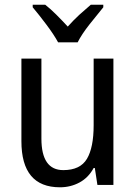

<svg xmlns="http://www.w3.org/2000/svg" viewBox="-20 -786 577 816"><path d="M366 -766Q340 -744 317 -723Q294 -702 268 -673Q244 -699 219 -724Q194 -749 172 -766H119V-755Q146 -723 177.5 -681Q209 -639 227 -606H310Q327 -640 360.5 -682.5Q394 -725 419 -755V-766ZM378 -537V-254Q378 -159 349.5 -111Q321 -63 249 -63Q156 -63 156 -197V-537H71V-186Q71 10 235 10Q280 10 318 -10.5Q356 -31 378 -72H383L394 0H462V-537Z"/></svg>

Font: Noto Sans UI SemiCondensed
Style: Regular
Weight: 400
Width: 4
Designer: Monotype Design Team
Foundry: Monotype Imaging Inc.
Version: 1.001